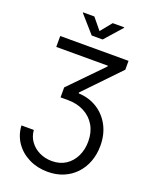

<svg xmlns="http://www.w3.org/2000/svg" viewBox="-203 -1049 1086 1371"><g transform="rotate(20 340.0 -363.5)"><path d="M45.4 -32.7H139.6Q143.1 16.1 170.4 53.5Q197.8 90.8 241 111.6Q284.2 132.3 335 132.3Q396.5 132.3 440.7 103.3Q484.9 74.2 509 24.2Q533.2 -25.9 533.2 -87.9Q533.2 -157.7 502.9 -209Q472.7 -260.3 418.9 -288.3Q365.2 -316.4 295.4 -316.4H239.3V-392.1L479.5 -638.7V-644.5H87.4V-727.5H606.4V-660.2L351.1 -394.5V-387.7Q431.6 -384.3 493.4 -345.2Q555.2 -306.2 590.1 -240.2Q625 -174.3 625 -88.9Q625 -22.9 604 32.7Q583 88.4 544.4 129.2Q505.9 169.9 452.4 192.4Q398.9 214.8 333.5 214.8Q254.9 214.8 191.2 183.3Q127.4 151.9 88.6 96.2Q49.8 40.5 45.4 -32.7ZM268.6 -941.9 338.9 -856.4 408.2 -941.9H495.6V-938L380.4 -807.6H297.4L182.6 -938V-941.9Z"/></g></svg>

Font: Inter 16pt
Style: Regular
Weight: 400
Version: Version 4.001;git-66647c0bb